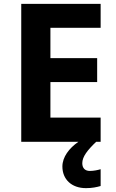

<svg xmlns="http://www.w3.org/2000/svg" viewBox="-20 -734 600 994"><path d="M406 111C406 77 433 43 478 0H501V-125H241V-309H483V-433H241V-590H501V-714H90V0H386C338 33 303 79 303 128C303 194 350 240 425 240C457 240 480 235 501 229V142C488 146 466 151 445 151C422 151 406 138 406 111Z"/></svg>

Font: Noto Sans Adlam
Style: Bold
Weight: 700
Designer: Mark Jamra, Neil Patel
Foundry: JamraPatel LLC
Version: Version 3.001